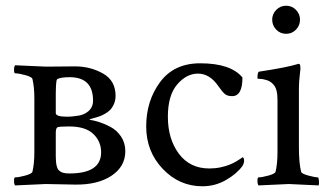

<svg xmlns="http://www.w3.org/2000/svg" viewBox="-20 -648 1156 674"><path d="M222.7 -204.1Q188.5 -204.1 181.6 -201.2Q175.8 -197.3 175.8 -181.6V-99.6Q175.8 -55.7 189.5 -47.9Q198.2 -39.1 223.6 -39.1Q335 -39.1 335 -113.3Q335 -151.4 307.6 -177.7Q280.3 -204.1 222.7 -204.1ZM224.6 -377Q195.3 -377 182.6 -371.1Q179.7 -370.1 178.7 -366.2Q175.8 -349.6 175.8 -320.3V-251Q175.8 -238.3 215.8 -238.3Q232.4 -238.3 249 -241.2Q273.4 -243.2 290 -257.3Q306.6 -271.5 306.6 -294.9Q306.6 -377 224.6 -377ZM100.6 -113.3V-302.7Q100.6 -342.8 93.8 -371.1Q91.8 -377.9 68.8 -384.3Q45.9 -390.6 33.2 -390.6Q29.3 -390.6 29.3 -402.8Q29.3 -415 33.2 -418.9Q135.7 -414.1 140.6 -414.1Q174.8 -414.1 200.2 -414.6Q225.6 -415 243.2 -415Q296.9 -415 341.3 -390.1Q385.7 -365.2 385.7 -311.5Q385.7 -295.9 379.9 -282.7Q374 -269.5 366.2 -261.7Q358.4 -253.9 346.7 -247.6Q335 -241.2 327.1 -238.8Q319.3 -236.3 308.6 -233.4L298.8 -230.5Q293.9 -228.5 293.9 -227.5Q308.6 -225.6 326.2 -220.2Q343.8 -214.8 366.7 -203.1Q389.6 -191.4 404.8 -168.9Q419.9 -146.5 419.9 -117.2Q419.9 -63.5 371.6 -31.2Q323.2 1 244.1 0L140.6 -2Q135.7 -2 33.2 2.9Q29.3 -1 29.3 -13.2Q29.3 -25.4 33.2 -25.4Q45.9 -25.4 68.8 -31.7Q91.8 -38.1 93.8 -44.9Q100.6 -73.2 100.6 -113.3Z M682.6 -425.8Q790 -425.8 831.1 -376Q831.1 -310.5 794.9 -310.5Q778.3 -310.5 769.5 -317.9Q760.7 -325.2 747.1 -344.7Q716.8 -389.6 674.8 -389.6Q634.8 -389.6 602.1 -351.6Q569.3 -313.5 569.3 -238.3Q569.3 -160.2 607.9 -108.4Q646.5 -56.6 714.8 -56.6Q735.4 -56.6 753.9 -60.5Q772.5 -64.5 785.6 -69.8Q798.8 -75.2 808.1 -80.6Q817.4 -85.9 824.2 -90.8L831.1 -95.7Q836.9 -95.7 836.9 -83Q836.9 -75.2 831.1 -65.4Q811.5 -38.1 773.4 -16.1Q735.4 5.9 690.4 5.9Q609.4 5.9 551.3 -55.2Q493.2 -116.2 493.2 -204.1Q493.2 -293.9 542 -359.9Q590.8 -425.8 682.6 -425.8Z M935.5 -579.1Q935.5 -598.6 949.7 -613.3Q963.9 -627.9 984.4 -627.9Q1004.9 -627.9 1019 -613.3Q1033.2 -598.6 1033.2 -579.1Q1033.2 -558.6 1019 -543.9Q1004.9 -529.3 984.4 -529.3Q963.9 -529.3 949.7 -543.9Q935.5 -558.6 935.5 -579.1ZM1029.3 -131.8Q1029.3 -75.2 1037.1 -44.9Q1039.1 -38.1 1062.5 -31.7Q1085.9 -25.4 1095.7 -25.4Q1098.6 -25.4 1099.6 -13.7Q1100.6 -2 1098.6 2.9Q1001 -2 994.1 -2Q987.3 -2 887.7 2.9Q883.8 -1 883.8 -13.2Q883.8 -25.4 887.7 -25.4Q899.4 -25.4 922.4 -31.7Q945.3 -38.1 947.3 -44.9Q954.1 -73.2 954.1 -113.3V-297.9Q954.1 -335.9 940.4 -350.6Q930.7 -362.3 916.5 -366.7Q902.3 -371.1 893.1 -371.1Q883.8 -371.1 883.8 -373Q883.8 -395.5 889.6 -396.5Q986.3 -411.1 1024.4 -422.9L1026.4 -423.8Q1028.3 -423.8 1029.3 -423.8Q1033.2 -423.8 1034.2 -415Q1035.2 -406.2 1034.2 -402.3Q1029.3 -364.3 1029.3 -333Z"/></svg>

Font: Crimson Text
Style: Regular
Weight: 400
Version: Version 0.13